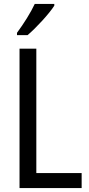

<svg xmlns="http://www.w3.org/2000/svg" viewBox="-20 -963 457 983"><path d="M258 -934V-943H158C137 -898 103 -844 67 -795V-783H121C164 -819 233 -894 258 -934ZM80 0H398V-77H166V-714H80Z"/></svg>

Font: Noto Sans Telugu Condensed
Style: Regular
Weight: 400
Width: 3
Designer: Jelle Bosma - Monotype Design Team
Foundry: Monotype Imaging Inc.
Version: Version 2.005